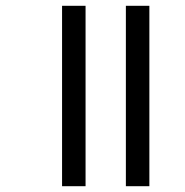

<svg xmlns="http://www.w3.org/2000/svg" viewBox="-20 -642 639 662"><path d="M414 -622V0H495V-622ZM194 -622V0H275V-622Z"/></svg>

Font: Noto Sans Devanagari UI
Style: Regular
Weight: 400
Designer: Jelle Bosma - Monotype Design Team
Foundry: Monotype Imaging Inc.
Version: Version 2.003